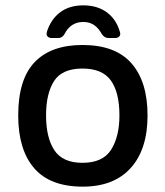

<svg xmlns="http://www.w3.org/2000/svg" viewBox="-20 -682 618 717"><path d="M289 15Q167 15 107.5 -54Q48 -123 48 -251Q48 -386 109.5 -450Q171 -514 288 -514Q411 -514 471 -445.5Q531 -377 531 -251Q531 -124 468 -54.5Q405 15 289 15ZM288 -74Q364 -74 395 -123Q426 -172 426 -251Q426 -337 394 -381.5Q362 -426 288 -426Q212 -426 182 -379.5Q152 -333 152 -251Q152 -168 183 -121Q214 -74 288 -74ZM291 -662Q344 -662 379.5 -635.5Q415 -609 428 -562Q431 -552 425.5 -546Q420 -540 410 -540H385Q370 -540 360 -555Q349 -576 332 -588Q315 -600 291 -600Q244 -600 221 -555Q213 -540 197 -540H173Q163 -540 157.5 -546Q152 -552 155 -563Q170 -610 204.5 -636Q239 -662 291 -662Z"/></svg>

Font: Pitagon Sans Medium
Style: Regular
Weight: 500
Designer: Travis Tran
Foundry: Pitagon
Version: Version 1.001; ttfautohint (v1.8.4.7-5d5b);gftools[0.9.26]